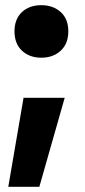

<svg xmlns="http://www.w3.org/2000/svg" viewBox="-20 -562 330 742"><path d="M36 -441Q36 -393 65 -366Q94 -339 140 -339Q185 -339 214.5 -366Q244 -393 244 -441Q244 -489 214.5 -515.5Q185 -542 140 -542Q93 -542 64.5 -515Q36 -488 36 -441ZM230 -184H71L12 160H132Z"/></svg>

Font: Geom ExtraBold
Style: Bold
Weight: 800
Version: Version 1.102